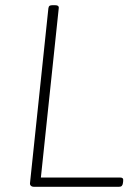

<svg xmlns="http://www.w3.org/2000/svg" viewBox="-20 -722 524 742"><path d="M111 0Q104 0 99.5 -4Q95 -8 96 -15L167 -690Q168 -697 171.5 -699.5Q175 -702 184 -702H192Q209 -702 207 -690L138 -36H444Q451 -36 454 -33Q457 -30 456 -22L455 -14Q454 -7 450.5 -3.5Q447 0 439 0Z"/></svg>

Font: Asap Thin
Style: Italic
Weight: 250
Italic angle: -6°
Designer: Pablo Cosgaya
Foundry: Omnibus-Type
Version: Version 3.001